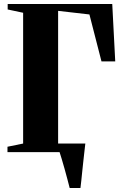

<svg xmlns="http://www.w3.org/2000/svg" viewBox="-20 -763 617 963"><path d="M188.5 -43H379.5V-20H188.5ZM329.5 180Q325 162 318.2 136.5Q311.5 111 304 84.2Q296.5 57.5 289.5 34.2Q282.5 11 278 -2.5L257 -43H408Q406 -24.5 403.2 -1.2Q400.5 22 397.8 47.2Q395 72.5 392.5 97Q390 121.5 387.8 143Q385.5 164.5 383.5 180ZM17.5 0V-27L96 -43V-699L18.5 -715.5V-743H543L558 -455H489L428.5 -690.5L271.5 -708.5V-43L391 -27V0Z"/></svg>

Font: Merriweather 120pt ExtraBold
Style: Regular
Weight: 800
Version: Version 2.100